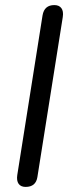

<svg xmlns="http://www.w3.org/2000/svg" viewBox="-20 -732 281 759"><path d="M81.3 6.9Q62.3 6.9 53.6 -5.4Q44.9 -17.8 48.3 -40.1L148.2 -671.2Q155 -711.9 194.7 -711.9Q213.7 -711.9 222.6 -699.8Q231.6 -687.7 228.2 -664.9L127.8 -31.9Q121.5 6.9 81.3 6.9Z"/></svg>

Font: Nunito Variable Extra Light
Style: Italic
Weight: 200
Italic angle: -9°
Designer: Vernon Adams
Foundry: Vernon Adams
Version: Version 3.602